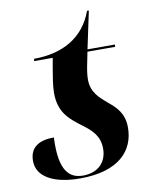

<svg xmlns="http://www.w3.org/2000/svg" viewBox="-81 -762 658 833"><g transform="rotate(-10 248.0 -345.5)"><path d="M205 10C377 10 447 -71 447 -172C447 -235 414 -265 380 -293C346 -322 312 -350 312 -407C312 -429 317 -458 322 -481L331 -526H453L454 -536H333L368 -701H360C319 -587 221 -536 98 -536L96 -526H178L170 -481C165 -451 157 -406 157 -374C157 -284 208 -249 254 -214C291 -186 325 -158 325 -100C325 -42 287 0 219 0C146 0 117 -59 123 -185C60 -185 16 -162 16 -100C16 -31 87 10 205 10Z"/></g></svg>

Font: Noto Serif Display
Style: Bold Italic
Weight: 700
Italic angle: -12°
Designer: Monotype Design Team
Foundry: Monotype Imaging Inc.
Version: Version 2.009